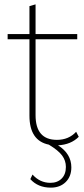

<svg xmlns="http://www.w3.org/2000/svg" viewBox="-20 -656 386 880"><path d="M246 10Q307 49 307 111Q307 153 281 178.5Q255 204 213 204Q154 204 119 165L129 144Q163 182 211 182Q243 182 262.5 162.5Q282 143 282 109Q282 80 264.5 56.5Q247 33 204 7Q115 -11 115 -126V-476H15V-500H115V-628L143 -636V-500H334V-476H143V-128Q143 -15 241 -15Q295 -15 329 -52L341 -29Q305 7 246 10Z"/></svg>

Font: Elaine Sans ExtraLight
Style: Regular
Weight: 275
Designer: Wei Huang
Foundry: Wei Huang
Version: Version 2.001;December 24, 2019;FontCreator 12.0.0.2547 64-b